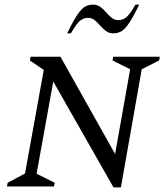

<svg xmlns="http://www.w3.org/2000/svg" viewBox="-20 -805 715 829"><path d="M10 0 13 -16 88 -56 169 -503 109 -544 112 -560H241L477 -140L542 -506L466 -544L469 -560H670L667 -544L592 -506L502 4H470L210 -453L138 -55L216 -16L213 0ZM270 -661Q297 -717 315.5 -743.5Q334 -770 349 -777.5Q364 -785 382 -785Q400 -785 413.5 -775Q427 -765 438.5 -751.5Q450 -738 462.5 -728Q475 -718 491 -718Q508 -718 523.5 -729Q539 -740 565 -785H581Q554 -729 535.5 -702.5Q517 -676 501.5 -668.5Q486 -661 469 -661Q451 -661 437.5 -671Q424 -681 412.5 -694.5Q401 -708 388.5 -718Q376 -728 360 -728Q343 -728 327.5 -717Q312 -706 286 -661Z"/></svg>

Font: Spectral SC
Style: Italic
Weight: 400
Italic angle: -10°
Designer: Jean-Baptiste Levee
Foundry: Production Type
Version: Version 2.001